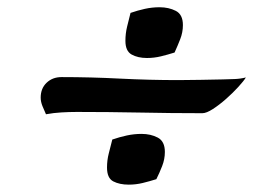

<svg xmlns="http://www.w3.org/2000/svg" viewBox="-20 -623 715 530"><path d="M385.7 -462.9Q360.8 -462.9 343.5 -472.4Q326.2 -481.9 326.2 -510.3Q326.2 -530.3 330.8 -549.3Q335.4 -568.4 340.3 -587.4Q359.9 -594.2 379.9 -598.6Q399.9 -603 420.4 -603Q445.8 -603 465.3 -593Q484.9 -583 484.9 -553.7Q484.9 -533.7 477.5 -514.9Q470.2 -496.1 461.9 -478Q443.4 -472.2 424.3 -467.5Q405.3 -462.9 385.7 -462.9ZM106.9 -307.6Q102.1 -317.9 97.2 -330.1Q92.3 -342.3 92.3 -353.5Q92.3 -378.9 108.6 -394.5Q125 -410.2 149.9 -410.2Q230.5 -410.2 311.3 -406Q392.1 -401.9 472.7 -401.9Q503.4 -401.9 533.9 -402.6Q564.5 -403.3 595.2 -403.8Q611.3 -404.3 627.2 -404.8Q643.1 -405.3 658.7 -409.2Q652.8 -399.4 637.9 -383.1Q623 -366.7 604.2 -350.1Q585.4 -333.5 567.6 -322Q549.8 -310.5 538.6 -310.5Q452.1 -310.5 365.5 -312.3Q278.8 -314 192.4 -314Q170.9 -314 149.7 -312.7Q128.4 -311.5 106.9 -307.6ZM335.4 -113.3Q310.1 -113.3 292.7 -122.3Q275.4 -131.3 275.4 -160.6Q275.4 -180.7 280.3 -199.7Q285.2 -218.8 290 -237.8Q309.6 -244.6 329.8 -249Q350.1 -253.4 370.6 -253.4Q396 -253.4 415.5 -243.2Q435.1 -232.9 435.1 -203.6Q435.1 -183.6 427.7 -164.8Q420.4 -146 411.6 -128.4Q393.1 -122.6 374 -117.9Q355 -113.3 335.4 -113.3Z"/></svg>

Font: Lumanosimo
Style: Regular
Weight: 400
Designer: The DocRepair Project, Eduardo Rodriguez Tunni
Foundry: Google
Version: Version 1.010